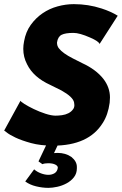

<svg xmlns="http://www.w3.org/2000/svg" viewBox="-30 -692 590 928"><path d="M226.5 12Q165.5 12 120 -0.5Q74.5 -13 44.5 -27.2Q14.5 -41.5 1 -53L-10.5 -61.5H-9.5L69 -205Q70 -201 88.5 -189.2Q107 -177.5 133.5 -164.8Q160 -152 189.2 -142.5Q218.5 -133 238.5 -133Q252 -133 269.2 -135.2Q286.5 -137.5 300.8 -144.8Q315 -152 324 -165Q329.5 -173 329.5 -184L328 -197Q323 -223.5 266.5 -255L213 -281.5Q131.5 -318.5 101 -381Q82.5 -416 82.5 -456Q82.5 -473.5 86.5 -493Q94.5 -538 118.5 -571.5Q142.5 -605 175.8 -627.8Q209 -650.5 248.5 -661.2Q288 -672 327 -672Q396.5 -672 461 -651Q506 -636.5 539 -616L451 -479Q451 -484.5 438.8 -493Q426.5 -501.5 405.5 -510.5Q354.5 -533 325 -533Q286 -533 267.8 -523.8Q249.5 -514.5 245.5 -486.5Q245.5 -469.5 254.5 -458.5Q273 -434.5 322.5 -409.5L367 -387Q433.5 -356.5 469.5 -311Q501.5 -269.5 501.5 -221Q501.5 -209 500 -195Q492 -136.5 466.5 -97.5Q398.5 12 226.5 12ZM204 216Q174.5 216 144 208.5Q113.5 201 92 185L135 126.5Q148.5 138.5 167.8 145.8Q187 153 204 153Q221 153 234 145Q247 137 249.5 118.5Q249.5 109.5 236.8 103.2Q224 97 203 97Q185.5 97 175 101.5L156 88L211 -28L258.5 -10.5L231 48L248 47Q287 47 315 66.5Q341.5 88 341.5 114.5V121.5Q341.5 146.5 327.5 164.5Q313.5 182.5 292.2 194Q271 205.5 247 210.8Q223 216 204 216Z"/></svg>

Font: Lucymar Sans ExtraBold
Style: Italic
Weight: 800
Italic angle: -10°
Foundry: The League of Moveable Type (original font) / Main changes by Cristiano Sobral with portions from Mirco Monsees
Version: Version 2.00;August 30, 2020;FontCreator 13.0.0.2681 64-bit